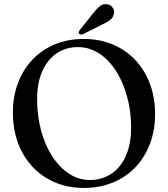

<svg xmlns="http://www.w3.org/2000/svg" viewBox="-20 -907 826 944"><path d="M391.5 -715.5Q470.5 -715.5 534.8 -688.2Q599 -661 645.5 -611.5Q692 -562 717.2 -494.5Q742.5 -427 742.5 -346Q742.5 -266.5 717.2 -200Q692 -133.5 645.8 -84.8Q599.5 -36 535 -9.5Q470.5 17 392.5 17Q314.5 17 250.5 -10.2Q186.5 -37.5 140 -87Q93.5 -136.5 68.5 -204.2Q43.5 -272 43.5 -353.5Q43.5 -433 68.5 -499.2Q93.5 -565.5 139.8 -614Q186 -662.5 250 -689Q314 -715.5 391.5 -715.5ZM624.5 -280Q624.5 -346.5 611.2 -406Q598 -465.5 574.5 -514.8Q551 -564 518.5 -600.2Q486 -636.5 447 -656Q408 -675.5 364.5 -675.5Q304.5 -675.5 259 -645Q213.5 -614.5 188 -557.2Q162.5 -500 162.5 -419.5Q162.5 -352.5 175.5 -292.5Q188.5 -232.5 212 -183.2Q235.5 -134 267.8 -97.8Q300 -61.5 338.8 -41.8Q377.5 -22 421 -22Q482 -22 527.8 -52.8Q573.5 -83.5 599 -141.2Q624.5 -199 624.5 -280ZM439 -843Q456.5 -865.5 472.5 -877.8Q488.5 -890 509 -885.5Q527 -882 535.2 -867.8Q543.5 -853.5 540 -839.5Q536.5 -821 522.2 -809.5Q508 -798 485.5 -788L388.5 -739Q383.5 -737 378 -737.2Q372.5 -737.5 369 -741Q365.5 -745 367.2 -749.8Q369 -754.5 372 -759Z"/></svg>

Font: Fraunces 36pt
Style: Regular
Weight: 400
Version: Version 1.000;[b76b70a41]